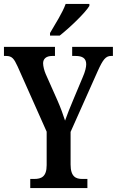

<svg xmlns="http://www.w3.org/2000/svg" viewBox="-21 -951 591 971"><path d="M232 -784V-771H281C333 -812 410 -886 431 -921V-931H311C295 -886 259 -831 232 -784ZM132 0H421V-46H395C363 -46 336 -57 336 -119V-284L473 -591C500 -651 514 -668 541 -668H550V-714H344V-668H361C395 -668 415 -657 415 -626C415 -612 410 -589 398 -562L351 -450C333 -407 318 -370 308 -341C298 -372 287 -403 270 -442L210 -577C203 -593 197 -616 197 -631C197 -652 211 -668 243 -668H257V-714H-1V-668H10C40 -668 50 -654 68 -615L215 -285V-116C215 -57 188 -46 152 -46H132Z"/></svg>

Font: Noto Serif Hebrew ExtraCondensed SemiBold
Style: Regular
Weight: 600
Width: 2
Designer: Monotype Design Team
Foundry: Monotype Imaging Inc.
Version: Version 2.004